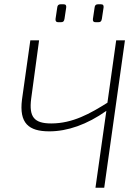

<svg xmlns="http://www.w3.org/2000/svg" viewBox="-20 -879 648 899"><path d="M253 -775H265C276 -775 280 -779 282 -791L290 -844C291 -854 288 -859 277 -859H264C254 -859 249 -854 248 -844L240 -790C239 -779 244 -775 253 -775ZM428 -775H440C451 -775 455 -779 457 -791L465 -844C466 -854 463 -859 452 -859H439C429 -859 424 -854 423 -844L415 -790C414 -779 418 -775 428 -775ZM524 -690 483 -398C403 -348 321 -301 220 -301C140 -301 115 -331 126 -417L163 -690H122L83 -413C69 -302 114 -264 211 -264C296 -264 388 -296 478 -360L427 0H468L565 -690Z"/></svg>

Font: Exo 2 Extra Light
Style: Italic
Weight: 250
Italic angle: -8°
Designer: Natanael Gama
Version: Version 1.001;PS 001.001;hotconv 1.0.88;makeotf.lib2.5.64775